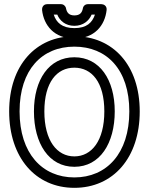

<svg xmlns="http://www.w3.org/2000/svg" viewBox="-20 -865 714 922"><path d="M337 -13C183 -13 74 -128 74 -330C74 -531 182 -641 337 -641C493 -641 601 -531 601 -330C601 -128 492 -13 337 -13ZM337 37C524 37 651 -108 651 -330C651 -551 523 -691 337 -691C152 -691 24 -551 24 -330C24 -108 151 37 337 37ZM337 -64C460 -64 531 -177 531 -330C531 -482 459 -590 337 -590C215 -590 143 -482 143 -330C143 -177 214 -64 337 -64ZM337 -114C254 -114 193 -189 193 -330C193 -470 253 -540 337 -540C421 -540 481 -470 481 -330C481 -189 420 -114 337 -114ZM337 -730C278 -730 250 -757 238 -795H255C267 -765 295 -741 337 -741C380 -741 408 -766 420 -795H436C423 -756 396 -730 337 -730ZM337 -680C434 -680 484 -743 492 -817C494 -838 477 -845 467 -845H402C390 -845 380 -837 378 -825C374 -804 364 -791 337 -791C312 -791 301 -804 297 -825C295 -836 285 -845 273 -845H207C186 -845 181 -827 182 -817C190 -743 241 -680 337 -680Z"/></svg>

Font: Falling Sky
Style: Ou
Weight: 400
Designer: Paul D. Hunt
Foundry: Adobe Systems Incorporated
Version: Version 1.02